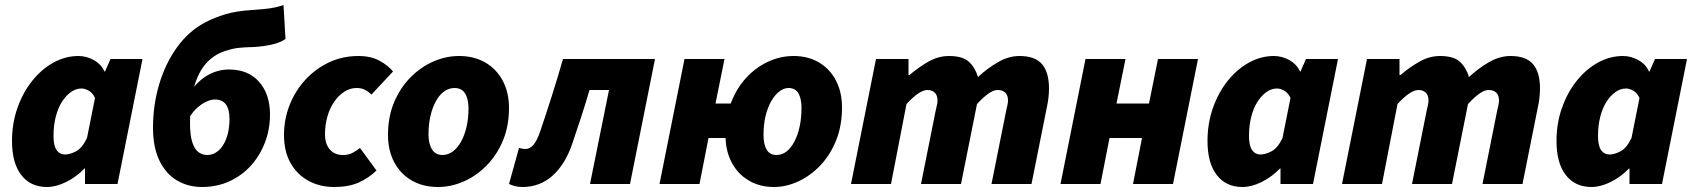

<svg xmlns="http://www.w3.org/2000/svg" viewBox="-20 -736 6776 768"><path d="M168 12Q102 12 65 -36Q28 -84 28 -172Q28 -243 50 -305Q72 -367 109.5 -413.5Q147 -460 194.5 -486Q242 -512 294 -512Q326 -512 355.5 -495.5Q385 -479 398 -450H400L422 -500H550L450 0H320V-62H318Q285 -28 244.5 -8Q204 12 168 12ZM240 -118Q260 -118 284.5 -131Q309 -144 328 -184L360 -344Q351 -364 335.5 -373Q320 -382 306 -382Q284 -382 264 -368Q244 -354 228 -329Q212 -304 203 -269Q194 -234 194 -192Q194 -153 206.5 -135.5Q219 -118 240 -118Z M788 12Q732 12 687.5 -14.5Q643 -41 617.5 -94Q592 -147 592 -226Q592 -315 616.5 -398Q641 -481 687.5 -546Q734 -611 800 -646Q838 -666 881.5 -679Q925 -692 988 -696Q1014 -698 1036.5 -700Q1059 -702 1078.5 -706Q1098 -710 1114 -716L1122 -580Q1100 -565 1066 -557.5Q1032 -550 996 -548Q953 -547 930 -544Q907 -541 880 -532Q835 -517 804 -482Q773 -447 756.5 -388.5Q740 -330 740 -246Q740 -194 749.5 -166Q759 -138 774.5 -127Q790 -116 808 -116Q828 -116 844.5 -126.5Q861 -137 873 -156.5Q885 -176 891.5 -202.5Q898 -229 898 -260Q898 -299 883.5 -318.5Q869 -338 840 -338Q824 -338 805.5 -329.5Q787 -321 769.5 -305.5Q752 -290 738 -267L746 -376Q778 -418 816 -438Q854 -458 896 -458Q973 -458 1016.5 -408.5Q1060 -359 1060 -278Q1060 -219 1040 -166.5Q1020 -114 984 -74Q948 -34 898 -11Q848 12 788 12Z M1316 12Q1260 12 1214.5 -12.5Q1169 -37 1142.5 -83.5Q1116 -130 1116 -196Q1116 -259 1138.5 -316Q1161 -373 1201.5 -417Q1242 -461 1296 -486.5Q1350 -512 1414 -512Q1464 -512 1499 -492.5Q1534 -473 1552 -450L1466 -358Q1453 -370 1439.5 -377Q1426 -384 1406 -384Q1380 -384 1357 -369Q1334 -354 1316.5 -328.5Q1299 -303 1289.5 -269.5Q1280 -236 1280 -198Q1280 -161 1299 -138.5Q1318 -116 1352 -116Q1375 -116 1391 -125Q1407 -134 1420 -144L1486 -54Q1455 -24 1415 -6Q1375 12 1316 12Z M1732 12Q1672 12 1627 -14Q1582 -40 1557 -87Q1532 -134 1532 -196Q1532 -269 1556.5 -327Q1581 -385 1622 -426.5Q1663 -468 1713.5 -490Q1764 -512 1816 -512Q1876 -512 1921 -486Q1966 -460 1991 -413Q2016 -366 2016 -304Q2016 -231 1991.5 -173Q1967 -115 1926 -73.5Q1885 -32 1834.5 -10Q1784 12 1732 12ZM1750 -116Q1772 -116 1791 -130Q1810 -144 1824 -169Q1838 -194 1846 -228Q1854 -262 1854 -302Q1854 -340 1840.5 -362Q1827 -384 1798 -384Q1776 -384 1757 -370.5Q1738 -357 1724 -332Q1710 -307 1702 -273Q1694 -239 1694 -198Q1694 -161 1708 -138.5Q1722 -116 1750 -116Z M2070 12Q2053 12 2040 8.5Q2027 5 2016 0L2056 -144Q2062 -143 2068.5 -141.5Q2075 -140 2082 -140Q2100 -140 2114.5 -157.5Q2129 -175 2142 -214Q2166 -285 2188.5 -356Q2211 -427 2232 -500H2600L2500 0H2340L2416 -376H2338Q2322 -321 2305 -269Q2288 -217 2270 -164Q2242 -80 2191 -34Q2140 12 2070 12Z M2618 0 2718 -500H2878L2842 -322H2972L2945 -184H2814L2778 0ZM3075 12Q3019 12 2975 -14Q2931 -40 2906.5 -86.5Q2882 -133 2882 -196Q2882 -268 2904.5 -326Q2927 -384 2965.5 -425.5Q3004 -467 3053 -489.5Q3102 -512 3154 -512Q3212 -512 3255.5 -486.5Q3299 -461 3323.5 -414.5Q3348 -368 3348 -306Q3348 -233 3324.5 -174.5Q3301 -116 3261.5 -74.5Q3222 -33 3173.5 -10.5Q3125 12 3075 12ZM3086 -116Q3108 -116 3126 -130Q3144 -144 3157.5 -169.5Q3171 -195 3178.5 -229.5Q3186 -264 3186 -304Q3186 -342 3173.5 -363Q3161 -384 3134 -384Q3115 -384 3097 -370Q3079 -356 3064.5 -330.5Q3050 -305 3042 -271Q3034 -237 3034 -196Q3034 -159 3046.5 -137.5Q3059 -116 3086 -116Z M3384 0 3484 -500H3614V-436H3618Q3653 -466 3693 -489Q3733 -512 3776 -512Q3830 -512 3855 -489.5Q3880 -467 3892 -428Q3931 -464 3973 -488Q4015 -512 4058 -512Q4120 -512 4148 -479.5Q4176 -447 4176 -382Q4176 -366 4174 -347Q4172 -328 4168 -310L4106 0H3946L4004 -290Q4007 -304 4009.5 -314.5Q4012 -325 4012 -334Q4012 -355 4001 -365.5Q3990 -376 3970 -376Q3955 -376 3935 -362.5Q3915 -349 3888 -320L3824 0H3664L3722 -290Q3725 -304 3727.5 -314.5Q3730 -325 3730 -334Q3730 -355 3719 -365.5Q3708 -376 3690 -376Q3674 -376 3653.5 -362.5Q3633 -349 3606 -320L3544 0Z M4222 0 4322 -500H4482L4446 -322H4576L4612 -500H4772L4672 0H4512L4548 -184H4418L4382 0Z M4950 12Q4884 12 4847 -36Q4810 -84 4810 -172Q4810 -243 4832 -305Q4854 -367 4891.5 -413.5Q4929 -460 4976.5 -486Q5024 -512 5076 -512Q5108 -512 5137.5 -495.5Q5167 -479 5180 -450H5182L5204 -500H5332L5232 0H5102V-62H5100Q5067 -28 5026.5 -8Q4986 12 4950 12ZM5022 -118Q5042 -118 5066.5 -131Q5091 -144 5110 -184L5142 -344Q5133 -364 5117.5 -373Q5102 -382 5088 -382Q5066 -382 5046 -368Q5026 -354 5010 -329Q4994 -304 4985 -269Q4976 -234 4976 -192Q4976 -153 4988.5 -135.5Q5001 -118 5022 -118Z M5348 0 5448 -500H5578V-436H5582Q5617 -466 5657 -489Q5697 -512 5740 -512Q5794 -512 5819 -489.5Q5844 -467 5856 -428Q5895 -464 5937 -488Q5979 -512 6022 -512Q6084 -512 6112 -479.5Q6140 -447 6140 -382Q6140 -366 6138 -347Q6136 -328 6132 -310L6070 0H5910L5968 -290Q5971 -304 5973.5 -314.5Q5976 -325 5976 -334Q5976 -355 5965 -365.5Q5954 -376 5934 -376Q5919 -376 5899 -362.5Q5879 -349 5852 -320L5788 0H5628L5686 -290Q5689 -304 5691.5 -314.5Q5694 -325 5694 -334Q5694 -355 5683 -365.5Q5672 -376 5654 -376Q5638 -376 5617.5 -362.5Q5597 -349 5570 -320L5508 0Z M6346 12Q6280 12 6243 -36Q6206 -84 6206 -172Q6206 -243 6228 -305Q6250 -367 6287.5 -413.5Q6325 -460 6372.5 -486Q6420 -512 6472 -512Q6504 -512 6533.5 -495.5Q6563 -479 6576 -450H6578L6600 -500H6728L6628 0H6498V-62H6496Q6463 -28 6422.5 -8Q6382 12 6346 12ZM6418 -118Q6438 -118 6462.5 -131Q6487 -144 6506 -184L6538 -344Q6529 -364 6513.5 -373Q6498 -382 6484 -382Q6462 -382 6442 -368Q6422 -354 6406 -329Q6390 -304 6381 -269Q6372 -234 6372 -192Q6372 -153 6384.5 -135.5Q6397 -118 6418 -118Z"/></svg>

Font: Source Sans 3 Black
Style: Italic
Weight: 900
Italic angle: -11°
Designer: Paul D. Hunt
Foundry: Adobe
Version: Version 3.052;hotconv 1.1.0;makeotfexe 2.6.0